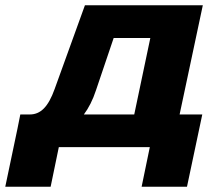

<svg xmlns="http://www.w3.org/2000/svg" viewBox="-58 -558 837 728"><path d="M-38 150H134L165 0H510L479 150H651L709 -124H623L711 -538H264L149 -220C125 -153 96 -124 55 -124H19L8 -69ZM306 -216 373 -414H512L451 -124H260C278 -148 294 -179 306 -216Z"/></svg>

Font: Geist ExtraBold
Style: Italic
Weight: 800
Italic angle: -12°
Designer: Basement.studio, Andrés Briganti, Mateo Zaragoza
Foundry: Basement.studio, Vercel, Andrés Briganti, Guido Ferreyra, Mateo Zaragoza
Version: Version 1.500